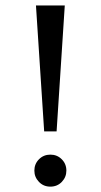

<svg xmlns="http://www.w3.org/2000/svg" viewBox="-20 -675 373 709"><path d="M225.1 -44.9Q225.1 -21 208.3 -3.4Q191.4 14.2 166 14.2Q140.6 14.2 123.8 -3.4Q106.9 -21 106.9 -44.9Q106.9 -69.8 124 -86.9Q141.1 -104 166 -104Q190.9 -104 208 -86.9Q225.1 -69.8 225.1 -44.9ZM112.8 -654.8H219.2L189 -189.9H143.1Z"/></svg>

Font: Tinos
Style: Regular
Weight: 400
Designer: Steve Matteson
Foundry: Monotype Imaging Inc.
Version: Version 1.23